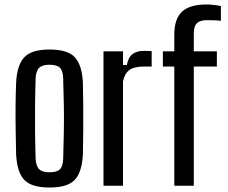

<svg xmlns="http://www.w3.org/2000/svg" viewBox="-20 -829 1016 857"><path d="M201 8Q121 8 88.5 -26Q56 -60 52 -140Q51 -186 50 -242.5Q49 -299 49.5 -356Q50 -413 52 -460Q56 -539 88.5 -573.5Q121 -608 201 -608Q282 -608 314 -573.5Q346 -539 350 -460Q351 -414 351.5 -357.5Q352 -301 351.5 -244Q351 -187 350 -140Q346 -61 314 -26.5Q282 8 201 8ZM201 -60Q234 -60 247.5 -73.5Q261 -87 262 -120Q264 -185 265 -242.5Q266 -300 265 -357.5Q264 -415 262 -480Q261 -513 247.5 -526.5Q234 -540 201 -540Q169 -540 155 -526.5Q141 -513 139 -480Q137 -415 136.5 -357.5Q136 -300 136.5 -242.5Q137 -185 139 -120Q141 -87 155 -73.5Q169 -60 201 -60Z M442 0V-600H529V-539H546Q553 -574 572 -588Q591 -602 623 -602Q645 -602 657 -601V-532H624Q578 -532 557 -516Q536 -500 529 -466V0Z M758 0V-532H707V-600H758V-673Q758 -745 792.5 -777Q827 -809 902 -809Q917 -809 934.5 -807Q952 -805 966 -802V-736Q951 -738 935.5 -738.5Q920 -739 903 -739Q873 -739 859 -725.5Q845 -712 845 -679V-600H948V-532H845V0Z"/></svg>

Font: Big Shoulders Display SemiBold
Style: Regular
Weight: 600
Designer: Patric King
Foundry: XO Type Co
Version: Version 1.000; ttfautohint (v1.8.2)